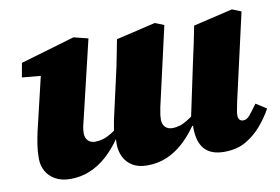

<svg xmlns="http://www.w3.org/2000/svg" viewBox="-62 -618 1073 735"><g transform="rotate(-10 474.5 -250.0)"><path d="M157 16Q123 16 99 2.5Q75 -11 63 -33Q51 -55 51 -82Q51 -110 55 -135.5Q59 -161 64 -184L120 -420L184 -386L41 -399L51 -454L262 -516L318 -502L248 -208Q243 -189 240 -175Q237 -161 237 -148Q237 -129 247.5 -118.5Q258 -108 275 -108Q290 -108 305.5 -112.5Q321 -117 337.5 -127Q354 -137 373 -151L383 -103H354Q328 -66 298 -39.5Q268 -13 233 1.5Q198 16 157 16ZM456 16Q422 16 399.5 2.5Q377 -11 365.5 -34Q354 -57 354 -86Q354 -94 354.5 -100.5Q355 -107 356 -113H350Q351 -128 354 -144Q357 -160 360 -178L397 -342Q405 -376 411.5 -410.5Q418 -445 425 -480L578 -516L613 -502L543 -194Q542 -187 540.5 -179.5Q539 -172 538 -164.5Q537 -157 537 -148Q537 -129 547.5 -118.5Q558 -108 575 -108Q590 -108 604.5 -112.5Q619 -117 635 -127Q651 -137 670 -151L679 -103H651Q625 -66 595.5 -39.5Q566 -13 531.5 1.5Q497 16 456 16ZM755 16Q704 16 679 -12Q654 -40 654 -96Q654 -102 655 -108Q656 -114 657 -120H649L696 -342Q704 -377 711 -410.5Q718 -444 725 -480L878 -516L913 -502L837 -167Q834 -150 831 -136.5Q828 -123 828 -113Q828 -102 833 -96Q838 -90 848 -90Q861 -90 872.5 -103.5Q884 -117 904 -145L945 -119Q927 -86 900.5 -55Q874 -24 839 -4Q804 16 755 16Z"/></g></svg>

Font: Source Serif 4 Black
Style: Italic
Weight: 900
Italic angle: -12°
Designer: Frank Grießhammer
Foundry: Adobe Systems Incorporated
Version: Version 4.004;hotconv 1.0.116;makeotfexe 2.5.65601